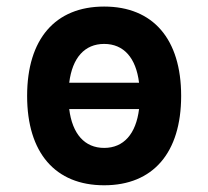

<svg xmlns="http://www.w3.org/2000/svg" viewBox="-20 -547 626 577"><path d="M293 9.8C439.9 9.8 524.4 -87.9 524.4 -258.8C524.4 -429.7 439.9 -527.3 293 -527.3C146 -527.3 61.5 -429.7 61.5 -258.8C61.5 -87.9 146 9.8 293 9.8ZM188 -298.3C197.3 -373.5 234.4 -415 293 -415C351.6 -415 388.7 -373.5 397.9 -298.3ZM293 -102.5C234.4 -102.5 197.3 -144.5 188 -219.2H397.9C388.7 -144.5 351.6 -102.5 293 -102.5Z"/></svg>

Font: Cascadia Code NF SemiBold
Style: Regular
Weight: 600
Monospace: yes
Designer: Aaron Bell
Foundry: Saja Typeworks
Version: Version 2404.023